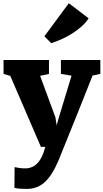

<svg xmlns="http://www.w3.org/2000/svg" viewBox="-20 -924 651 1208"><path d="M302.2 -652.3C385.7 -678.7 490.2 -734.9 537.6 -808.6L413.1 -903.8L259.3 -695.8ZM71.8 127.4 70.8 257.3C77.1 260.3 90.3 262.2 105 263.2C119.6 264.2 135.7 264.6 149.4 264.6C258.3 264.6 314.5 179.7 371.6 27.3C385.7 -10.7 417.5 -81.5 562.5 -448.7L611.3 -459V-546.4H363.3V-459L430.2 -447.8L350.6 -186L336.4 -135.7L328.6 -186L232.4 -446.8L288.1 -459V-546.4H2.4V-459L44.9 -446.3L237.3 0H264.6C235.8 120.6 174.8 134.3 144 135.3C111.8 136.2 88.4 130.9 71.8 127.4Z"/></svg>

Font: Merriweather
Style: Heavy
Weight: 900
Designer: Eben Sorkin ( eben@eyebytes.com )
Foundry: Sorkin Type Co.
Version: Version 1.003